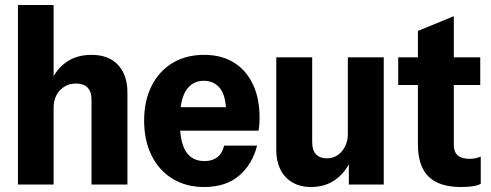

<svg xmlns="http://www.w3.org/2000/svg" viewBox="-20 -740 1970 770"><path d="M52 0V-720H195V0ZM347 0V-339Q347 -373 331 -389Q315 -405 284 -405Q258 -405 237.5 -392Q217 -379 206 -357.5Q195 -336 195 -307L180 -404Q202 -459 244 -489.5Q286 -520 347 -520Q416 -520 453.5 -479.5Q491 -439 491 -369V0Z M798 10Q726 10 671.5 -23.5Q617 -57 587.5 -117Q558 -177 558 -256Q558 -336 588 -395.5Q618 -455 672 -487.5Q726 -520 799 -520Q868 -520 917.5 -489.5Q967 -459 994 -402.5Q1021 -346 1021 -267Q1021 -252 1020 -239.5Q1019 -227 1017 -216H643V-310H914L887 -285Q887 -354 863 -385Q839 -416 797 -416Q751 -416 726 -377Q701 -338 701 -255Q701 -171 725.5 -132.5Q750 -94 800 -94Q831 -94 851 -109Q871 -124 879 -156H1011Q992 -81 939 -35.5Q886 10 798 10Z M1227 10Q1184 10 1152.5 -8.5Q1121 -27 1104.5 -60.5Q1088 -94 1088 -138V-510H1232V-170Q1232 -137 1247.5 -121Q1263 -105 1290 -105Q1316 -105 1334.5 -118Q1353 -131 1364 -153Q1375 -175 1375 -203L1391 -106Q1369 -52 1327.5 -21Q1286 10 1227 10ZM1379 0V-108H1375V-510H1519V0Z M1829 10Q1741 10 1698.5 -32Q1656 -74 1656 -161V-616L1800 -675V-158Q1800 -131 1815.5 -117Q1831 -103 1864 -103Q1877 -103 1887.5 -105.5Q1898 -108 1908 -112V-3Q1897 4 1875.5 7Q1854 10 1829 10ZM1577 -399V-510H1906V-399Z"/></svg>

Font: Instrument Sans SemiCondensed
Style: Bold
Weight: 700
Width: 4
Designer: Rodrigo Fuenzalida
Foundry: fragTYPE
Version: Version 1.000;gftools[0.9.28]